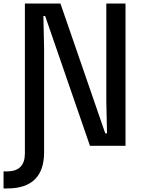

<svg xmlns="http://www.w3.org/2000/svg" viewBox="-48 -820 818 1080"><path d="M92 -800H292L544 -70H554L550 -250V-800H658V0H458L206 -730H196L200 -550V0H92ZM-28 144H-8Q42 144 67 118.5Q92 93 92 43V0L145 -20L200 0V37Q200 138 148 189Q96 240 -6 240H-28Z"/></svg>

Font: Martian Mono Custom sWd Rg
Style: Regular
Weight: 400
Width: 6
Monospace: yes
Designer: Alex Havermale
Foundry: Evil Martians
Version: Version 1.000